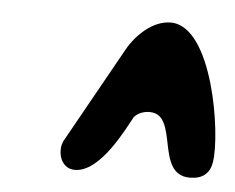

<svg xmlns="http://www.w3.org/2000/svg" viewBox="-36 -741 517 422"><g transform="rotate(5 223.0 -530.5)"><path d="M109 -410C105 -387 116 -360 143 -360C199 -360 247 -460 262 -487C271 -497 284 -501 296 -501C362 -501 318 -365 396 -365C423 -365 440 -377 444 -404C454 -466 418 -701 325 -701C286 -701 250 -667 231 -633C213 -601 130 -452 112 -420C112 -419 109 -412 109 -410Z"/></g></svg>

Font: Asimov Print
Style: Regular
Weight: 500
Designer: Google
Version: Version 2.000980: 2014